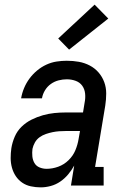

<svg xmlns="http://www.w3.org/2000/svg" viewBox="-20 -800 540 828"><path d="M156 8H155Q155 8 155 8Q155 8 155 8Q134 8 113 3.5Q92 -1 75.5 -12.5Q59 -24 48 -40.5Q37 -57 31.5 -77Q26 -97 26 -118.5Q26 -140 29 -161Q33 -186 43.5 -210.5Q54 -235 73 -253.5Q92 -272 116 -284Q140 -296 165 -303Q190 -310 214.5 -312.5Q239 -315 264 -315H338L345 -358Q349 -377 347 -396.5Q345 -416 334.5 -430.5Q324 -445 306 -451.5Q288 -458 268 -458Q251 -458 233 -453.5Q215 -449 199.5 -438Q184 -427 174 -410.5Q164 -394 161 -376H71Q75 -399 84 -420.5Q93 -442 107 -461Q121 -480 139.5 -495.5Q158 -511 179.5 -521Q201 -531 223.5 -534.5Q246 -538 268 -538Q295 -538 320 -533.5Q345 -529 367 -517.5Q389 -506 405 -487.5Q421 -469 429.5 -446Q438 -423 438 -397Q438 -371 434 -345L390 -80H427V0H286L300 -86Q289 -66 274 -48Q259 -30 240 -17Q221 -4 199 2Q177 8 156 8ZM181 -72Q206 -72 231 -81Q256 -90 275.5 -109Q295 -128 305 -152Q315 -176 319 -201L325 -235H264Q250 -235 235.5 -234Q221 -233 206.5 -230Q192 -227 177.5 -222Q163 -217 150.5 -208Q138 -199 130.5 -185.5Q123 -172 120 -158Q118 -142 119.5 -126Q121 -110 128.5 -97Q136 -84 150.5 -78Q165 -72 181 -72ZM278 -586 231 -634 388 -780 447 -720Z"/></svg>

Font: Iosevka Slab Medium Oblique
Style: Regular
Weight: 500
Italic angle: -9°
Monospace: yes
Designer: Belleve Invis
Foundry: Belleve Invis
Version: Version 11.1.1; ttfautohint (v1.8.3)